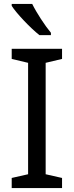

<svg xmlns="http://www.w3.org/2000/svg" viewBox="-20 -964 379 984"><path d="M145 -944H40V-934C63 -897 136 -820 182 -784H241V-796C210 -833 167 -899 145 -944ZM298 0V-52L214 -71V-642L298 -662V-714H40V-662L124 -642V-71L40 -52V0Z"/></svg>

Font: Noto Sans Osage
Style: Regular
Weight: 400
Designer: Monotype Design Team
Foundry: Monotype Imaging Inc.
Version: Version 2.002